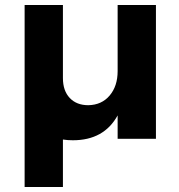

<svg xmlns="http://www.w3.org/2000/svg" viewBox="-20 -558 721 772"><path d="M79 194V-538H233V-244Q233 -193 260.5 -164Q288 -135 335 -135Q389 -136 421 -174Q453 -212 453 -272V-538H607V0H453V-94Q398 6 273 6Q252 6 233 3V194Z"/></svg>

Font: Trueno
Style: SBd
Weight: 600
Designer: Julieta Ulanovsky
Foundry: Julieta Ulanovsky
Version: Version 3.001b